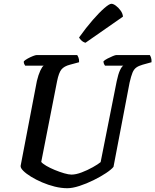

<svg xmlns="http://www.w3.org/2000/svg" viewBox="-20 -995 821 1015"><path d="M336 0Q304 0 269.5 -8.5Q235 -17 202.5 -31Q170 -45 144 -61Q118 -77 103 -92Q88 -107 89 -118L175 -567Q183 -600 193 -621.5Q203 -643 211 -648H113Q111 -651 108 -657Q105 -663 106 -671Q113 -678 126.5 -685.5Q140 -693 154 -698.5Q168 -704 174 -704H388Q391 -700 395 -690Q399 -680 398 -666L350 -653Q319 -645 305 -628Q291 -611 282 -567L198 -139Q205 -130 224.5 -118.5Q244 -107 269.5 -96.5Q295 -86 319 -79Q343 -72 358 -72Q381 -72 411.5 -83.5Q442 -95 470.5 -111Q499 -127 512 -138L597 -566Q605 -604 614.5 -624Q624 -644 632 -648H535Q533 -650 530 -656.5Q527 -663 527 -671Q534 -678 548.5 -685.5Q563 -693 576.5 -698.5Q590 -704 595 -704H772Q775 -700 778.5 -690Q782 -680 781 -666L734 -653Q713 -647 700.5 -638Q688 -629 680.5 -611Q673 -593 665 -558L580 -113Q569 -99 540.5 -80Q512 -61 474.5 -42.5Q437 -24 400 -12Q363 0 336 0ZM432 -769Q420 -772 410.5 -781Q401 -790 398 -797Q436 -850 470.5 -889.5Q505 -929 531.5 -952Q558 -975 569 -975Q579 -975 593 -964.5Q607 -954 618 -938.5Q629 -923 630 -907Z"/></svg>

Font: Texturina 12pt SemiBold
Style: Italic
Weight: 600
Italic angle: -11°
Version: Version 1.002